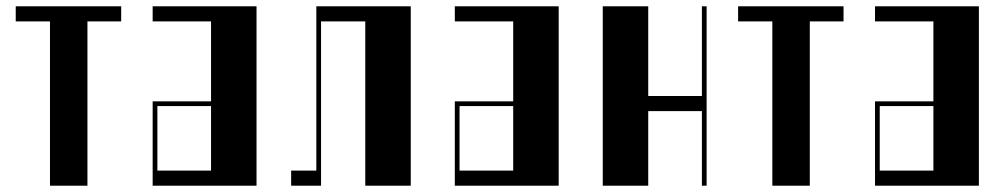

<svg xmlns="http://www.w3.org/2000/svg" viewBox="-20 -590 3200 610"><path d="M365 -570V-522H257.8V0H138.8V-522H30V-570Z M465 -268H650.5V-522H465V-570H795V0H465ZM650.5 -48V-253H480V-48Z M1285 0H1140.5V-522H1000V0H905V-48H985V-570H1285Z M1425 -268H1610.5V-522H1425V-570H1755V0H1425ZM1610.5 -48V-253H1440V-48Z M1895 0V-570H2039.5V-285H2210V-570H2225V0H2210V-237H2039.5V0Z M2660 -570V-522H2552.8V0H2433.8V-522H2325V-570Z M2760 -268H2945.5V-522H2760V-570H3090V0H2760ZM2945.5 -48V-253H2775V-48Z"/></svg>

Font: Facade Sud
Style: Regular
Weight: 100
Designer: Éléonore Fines
Foundry: Velvetyne Type Foundry
Version: Version 1.001;Glyphs 3.2 (3202)